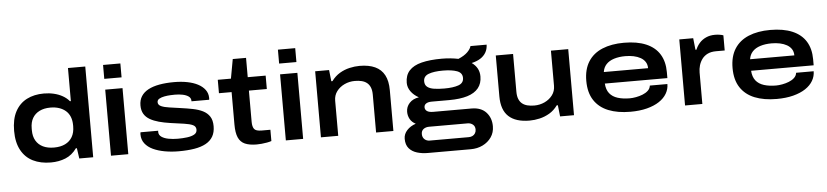

<svg xmlns="http://www.w3.org/2000/svg" viewBox="-50 -1026 6575 1526"><g transform="rotate(-5 3238.0 -263.0)"><path d="M320 12Q238 12 177.5 -18Q117 -48 83.5 -109.5Q50 -171 50 -263Q50 -357 83 -418Q116 -479 174.5 -509Q233 -539 311 -539Q353 -539 391 -530Q429 -521 460 -503.5Q491 -486 513 -460H520V-724H658V0H547L535 -83H527Q490 -31 437 -9.5Q384 12 320 12ZM355 -104Q407 -104 444 -122Q481 -140 501 -174.5Q521 -209 521 -259V-267Q521 -305 509.5 -334Q498 -363 476 -382.5Q454 -402 423 -412.5Q392 -423 353 -423Q303 -423 266.5 -405Q230 -387 210.5 -353.5Q191 -320 191 -271V-256Q191 -207 211 -173Q231 -139 267.5 -121.5Q304 -104 355 -104Z M800 -613V-724H938V-613ZM800 0V-527H938V0Z M1340 12Q1282 12 1229 2.5Q1176 -7 1135.5 -26Q1095 -45 1071.5 -75.5Q1048 -106 1048 -148Q1048 -153 1048.5 -157Q1049 -161 1050 -165H1191Q1191 -164 1190.5 -161Q1190 -158 1190 -156Q1190 -131 1211.5 -116Q1233 -101 1267.5 -94.5Q1302 -88 1341 -88Q1380 -88 1415.5 -92.5Q1451 -97 1473 -109.5Q1495 -122 1495 -147Q1495 -173 1471 -184.5Q1447 -196 1401.5 -202.5Q1356 -209 1291 -218Q1243 -225 1202.5 -236Q1162 -247 1131.5 -264.5Q1101 -282 1084.5 -309.5Q1068 -337 1068 -377Q1068 -420 1087.5 -450.5Q1107 -481 1143.5 -500.5Q1180 -520 1232 -529.5Q1284 -539 1349 -539Q1407 -539 1455.5 -529.5Q1504 -520 1540 -501Q1576 -482 1596.5 -454Q1617 -426 1617 -390Q1617 -386 1617 -382.5Q1617 -379 1616 -375H1475V-379Q1475 -401 1457 -414Q1439 -427 1410.5 -433Q1382 -439 1348 -439Q1336 -439 1312.5 -438Q1289 -437 1264.5 -432.5Q1240 -428 1223 -418.5Q1206 -409 1206 -391Q1206 -369 1231 -358Q1256 -347 1296.5 -341.5Q1337 -336 1384 -329Q1435 -322 1480.5 -313Q1526 -304 1560 -287Q1594 -270 1613.5 -240.5Q1633 -211 1633 -163Q1633 -114 1613.5 -80.5Q1594 -47 1556.5 -26.5Q1519 -6 1464.5 3Q1410 12 1340 12Z M1962 12Q1904 12 1868 -4Q1832 -20 1815.5 -57.5Q1799 -95 1799 -160V-420H1698V-527H1803L1831 -681H1937V-527H2080V-420H1937V-170Q1937 -133 1950.5 -114Q1964 -95 2011 -95H2080V-5Q2066 0 2044.5 4Q2023 8 2001 10Q1979 12 1962 12Z M2195 -613V-724H2333V-613ZM2195 0V-527H2333V0Z M2475 0V-527H2586L2596 -437H2605Q2634 -476 2671 -498Q2708 -520 2749.5 -529.5Q2791 -539 2830 -539Q2904 -539 2953.5 -516Q3003 -493 3028 -446Q3053 -399 3053 -326V0H2915V-302Q2915 -336 2905.5 -359.5Q2896 -383 2878.5 -397Q2861 -411 2836.5 -417Q2812 -423 2782 -423Q2738 -423 2699.5 -405Q2661 -387 2637 -355Q2613 -323 2613 -280V0Z M3310 198Q3264 198 3224.5 186Q3185 174 3161 146Q3137 118 3137 70Q3137 32 3164.5 2Q3192 -28 3235 -42Q3204 -58 3189.5 -84.5Q3175 -111 3175 -142Q3175 -182 3202.5 -212Q3230 -242 3278 -249Q3238 -271 3215 -303Q3192 -335 3192 -372Q3192 -432 3225.5 -469Q3259 -506 3324.5 -522.5Q3390 -539 3486 -539Q3523 -539 3556 -535.5Q3589 -532 3618 -526Q3666 -546 3691.5 -571.5Q3717 -597 3722 -619H3851Q3850 -583 3834 -556Q3818 -529 3789.5 -511Q3761 -493 3720 -484Q3749 -464 3764.5 -436Q3780 -408 3780 -372Q3780 -316 3750 -279Q3720 -242 3661.5 -224Q3603 -206 3516 -206H3377Q3348 -206 3332 -195.5Q3316 -185 3316 -166Q3316 -147 3332 -135.5Q3348 -124 3382 -124H3687Q3763 -124 3803.5 -80Q3844 -36 3844 31Q3844 81 3818 118.5Q3792 156 3749 177Q3706 198 3653 198ZM3334 101H3646Q3662 101 3675.5 94.5Q3689 88 3697 75Q3705 62 3705 45Q3705 19 3687.5 5Q3670 -9 3646 -9H3339Q3312 -9 3294 4.5Q3276 18 3276 44Q3276 70 3292.5 85.5Q3309 101 3334 101ZM3486 -301Q3557 -301 3599 -316Q3641 -331 3641 -372Q3641 -413 3599 -428.5Q3557 -444 3486 -444Q3415 -444 3373 -428.5Q3331 -413 3331 -372Q3331 -343 3350 -327.5Q3369 -312 3404 -306.5Q3439 -301 3486 -301Z M4139 12Q4029 12 3972.5 -40Q3916 -92 3916 -201V-527H4054V-225Q4054 -191 4063.5 -167.5Q4073 -144 4090.5 -130Q4108 -116 4132.5 -110Q4157 -104 4187 -104Q4231 -104 4269.5 -122Q4308 -140 4332 -172Q4356 -204 4356 -247V-527H4494V0H4383L4373 -90H4364Q4336 -51 4298.5 -29Q4261 -7 4220 2.5Q4179 12 4139 12Z M4944 12Q4842 12 4768.5 -17.5Q4695 -47 4655 -108Q4615 -169 4615 -263Q4615 -355 4654 -416.5Q4693 -478 4766 -508.5Q4839 -539 4939 -539Q5044 -539 5115.5 -508.5Q5187 -478 5223 -419.5Q5259 -361 5259 -277V-229H4760Q4763 -180 4786.5 -150.5Q4810 -121 4851.5 -108Q4893 -95 4948 -95Q4970 -95 4997.5 -100Q5025 -105 5050.5 -115Q5076 -125 5094 -141.5Q5112 -158 5115 -182H5255Q5255 -142 5234.5 -106.5Q5214 -71 5174 -44.5Q5134 -18 5076 -3Q5018 12 4944 12ZM4760 -321H5113Q5113 -350 5099.5 -371Q5086 -392 5062 -405.5Q5038 -419 5007 -425.5Q4976 -432 4941 -432Q4890 -432 4850.5 -419.5Q4811 -407 4788 -382Q4765 -357 4760 -321Z M5380 0V-527H5491L5501 -434H5509Q5520 -462 5541 -486Q5562 -510 5593.5 -524.5Q5625 -539 5665 -539Q5683 -539 5700.5 -536.5Q5718 -534 5732 -529V-408H5663Q5623 -408 5595.5 -394.5Q5568 -381 5551 -358Q5534 -335 5526 -307.5Q5518 -280 5518 -251V0Z M6111 12Q6009 12 5935.5 -17.5Q5862 -47 5822 -108Q5782 -169 5782 -263Q5782 -355 5821 -416.5Q5860 -478 5933 -508.5Q6006 -539 6106 -539Q6211 -539 6282.5 -508.5Q6354 -478 6390 -419.5Q6426 -361 6426 -277V-229H5927Q5930 -180 5953.5 -150.5Q5977 -121 6018.5 -108Q6060 -95 6115 -95Q6137 -95 6164.5 -100Q6192 -105 6217.5 -115Q6243 -125 6261 -141.5Q6279 -158 6282 -182H6422Q6422 -142 6401.5 -106.5Q6381 -71 6341 -44.5Q6301 -18 6243 -3Q6185 12 6111 12ZM5927 -321H6280Q6280 -350 6266.5 -371Q6253 -392 6229 -405.5Q6205 -419 6174 -425.5Q6143 -432 6108 -432Q6057 -432 6017.5 -419.5Q5978 -407 5955 -382Q5932 -357 5927 -321Z"/></g></svg>

Font: Archivo SemiBold Expanded SemiBold
Style: Regular
Weight: 600
Width: 7
Version: Version 2.001